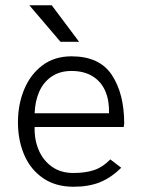

<svg xmlns="http://www.w3.org/2000/svg" viewBox="-20 -710 543 736"><path d="M48.8 -241.2Q48.8 -309.1 72.5 -366.7Q96.2 -424.3 142.3 -459.2Q188.5 -494.1 253.9 -494.1Q361.8 -494.1 408.9 -422.4Q456.1 -350.6 456.1 -236.8Q456.1 -233.9 455.3 -229.5Q454.6 -225.1 454.1 -223.1H112.8Q111.3 -175.3 128.2 -135.3Q145 -95.2 179 -71Q212.9 -46.9 261.2 -46.9Q308.1 -46.9 341.6 -58.3Q375 -69.8 402.8 -99.1L444.8 -66.9Q405.3 -28.3 362.5 -11.2Q319.8 5.9 262.2 5.9Q192.9 5.9 144.8 -27.3Q96.7 -60.5 72.8 -116.5Q48.8 -172.4 48.8 -241.2ZM397.9 -275.9Q399.4 -323.7 383.8 -360.4Q368.2 -397 335.2 -417.5Q302.2 -438 253.9 -438Q209 -438 177.5 -416.3Q146 -394.5 130.1 -357.9Q114.3 -321.3 112.8 -275.9ZM211.9 -549.8 92.3 -689.9H178.2L283.2 -549.8Z"/></svg>

Font: Acari Sans Light
Style: Regular
Weight: 300
Designer: Alfredo Marco Pradil and Stefan Peev
Foundry: Hanken Design Co.
Version: Version 1.045;January 11, 2019;FontCreator 11.5.0.2425 64-bi